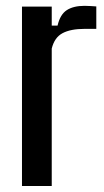

<svg xmlns="http://www.w3.org/2000/svg" viewBox="-20 -622 347 642"><path d="M53.5 0V-600H153V-536.5H172.5Q181 -573.5 203.2 -588Q225.5 -602.5 262.5 -602.5Q272.5 -602.5 282.8 -601.8Q293 -601 302 -600.5V-525.5H263.5Q216 -525.5 189 -511Q162 -496.5 153 -459.5V0Z"/></svg>

Font: Big Shoulders Text Thin SemiBold
Style: Regular
Weight: 600
Version: Version 2.002